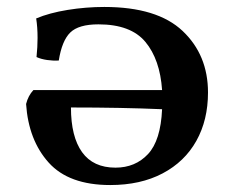

<svg xmlns="http://www.w3.org/2000/svg" viewBox="-20 -527 673 552"><path d="M578 -261Q578 -182 544.5 -122Q511 -62 447.5 -28.5Q384 5 297 5Q178 5 120 -59.5Q62 -124 55 -228Q61 -252 76 -268H446Q440 -356 398 -406.5Q356 -457 263 -457Q206 -457 182 -433.5Q158 -410 149 -353Q133 -352 115.5 -354.5Q98 -357 85 -363Q88 -392 88 -418Q88 -449 84 -474Q122 -490 174.5 -498.5Q227 -507 280 -507Q432 -507 505 -438Q578 -369 578 -261ZM446 -213Q331 -218 184 -218Q184 -134 216 -89.5Q248 -45 312 -45Q369 -45 405.5 -84Q442 -123 446 -213Z"/></svg>

Font: Vollkorn SC SemiBold
Style: Regular
Weight: 600
Designer: Friedrich Althausen
Foundry: Friedrich Althausen
Version: Version 4.015